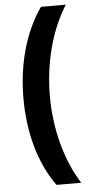

<svg xmlns="http://www.w3.org/2000/svg" viewBox="-64 -869 527 1071"><g transform="rotate(-5 199.0 -333.5)"><path d="M208 165H346C258 26 214 -155 214 -330C214 -507 257 -689 347 -832H208C111 -694 66 -513 66 -331C66 -147 111 32 208 165Z"/></g></svg>

Font: Noto Sans Gurmukhi ExtraBold
Style: Regular
Weight: 800
Designer: Jelle Bosma - Monotype Design Team
Foundry: Monotype Imaging Inc.
Version: Version 2.004